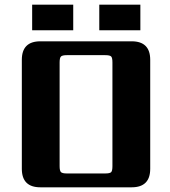

<svg xmlns="http://www.w3.org/2000/svg" viewBox="-20 -798 723 818"><path d="M620 -543V-79Q620 0 541 0H152Q73 0 73 -79V-543Q73 -622 152 -622H541Q620 -622 620 -543ZM459 -90V-532Q459 -552 453.5 -557.5Q448 -563 428 -563H265Q246 -563 240 -557.5Q234 -552 234 -532V-90Q234 -70 240 -64.5Q246 -59 265 -59H428Q448 -59 453.5 -64.5Q459 -70 459 -90ZM403 -778H578V-669H403ZM117 -778H292V-669H117Z"/></svg>

Font: Sarpanch
Style: Bold
Weight: 700
Designer: Manushi Parikh (Devanagari and Latin), Jyotish Sonowal (Devanagari)
Foundry: Indian Type Foundry
Version: Version 2.004;PS 1.0;hotconv 1.0.78;makeotf.lib2.5.61930; tt